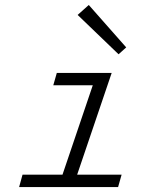

<svg xmlns="http://www.w3.org/2000/svg" viewBox="-20 -754 654 774"><path d="M488.8 -563 458 -535.2 293 -693.8 337.9 -733.9ZM70.8 -49.8H231.9L354 -410.2H194.8L209 -460H430.2L291 -49.8H470.2L456.1 0H57.1Z"/></svg>

Font: IntelOne Mono Light
Style: Italic
Weight: 300
Italic angle: -16°
Designer: Fred Shallcrass
Foundry: Frere-Jones Type LLC
Version: Version 1.200;hotconv 1.1.0;makeotfexe 2.6.0;FJTRelease1.2